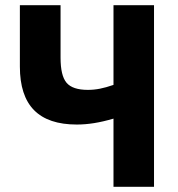

<svg xmlns="http://www.w3.org/2000/svg" viewBox="-20 -720 687 740"><path d="M417.4 0H573.6V-700H417.4V-392.8Q388.6 -382.8 365.3 -378.2Q342 -373.6 318.6 -373.6Q260 -373.6 236.7 -400.8Q213.4 -428 213.4 -497.6V-700H56.6V-463.4Q56.6 -351 111.2 -295.5Q165.8 -240 276 -240Q308.2 -240 342.7 -245.5Q377.2 -251 417.4 -262.8Z"/></svg>

Font: Fixel Variable
Style: Regular
Weight: 100
Width: 3
Designer: AlfaBravo + MacPaw
Foundry: Kyrylo Tkachov, Marchela Mozhyna, Serhii Makarenko, Maria Weinstein, Zakhar Kryvoshyya
Version: Version 1.211